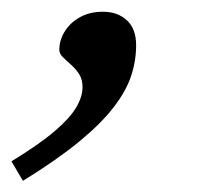

<svg xmlns="http://www.w3.org/2000/svg" viewBox="-93 -140 359 335"><path d="M-73 141.5Q-24 111.5 2.8 88.5Q29.5 65.5 40.2 47Q51 28.5 51 12Q51 -1.5 45 -10.8Q39 -20 30.8 -27.2Q22.5 -34.5 16.5 -40.5Q10.5 -46.5 10.5 -53Q10.5 -70 20 -85.2Q29.5 -100.5 46.5 -110Q63.5 -119.5 86.5 -119.5Q112 -119.5 128.2 -104.8Q144.5 -90 144.5 -61Q144.5 -34 135.8 -7.5Q127 19 105.2 47.2Q83.5 75.5 45.2 107Q7 138.5 -53 175.5Z"/></svg>

Font: Newsreader 12pt
Style: Italic
Weight: 400
Italic angle: -17°
Version: Version 1.003